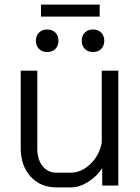

<svg xmlns="http://www.w3.org/2000/svg" viewBox="-20 -806 610 834"><path d="M70 -162V-499H142V-160Q142 -113 165 -84.5Q188 -56 225 -56H287Q333 -56 372 -93Q411 -130 422 -186V-499H494V0H424V-76Q401 -40 363 -16Q325 8 289 8H225Q156 8 113 -39Q70 -86 70 -162ZM158 -786H413V-734H158ZM136 -629Q136 -651 149.5 -664.5Q163 -678 185 -678Q207 -678 220.5 -664.5Q234 -651 234 -629Q234 -607 220.5 -593.5Q207 -580 185 -580Q163 -580 149.5 -593.5Q136 -607 136 -629ZM335 -629Q335 -651 348.5 -664.5Q362 -678 384 -678Q406 -678 419.5 -664.5Q433 -651 433 -629Q433 -607 419.5 -593.5Q406 -580 384 -580Q362 -580 348.5 -593.5Q335 -607 335 -629Z"/></svg>

Font: Bai Jamjuree
Style: Regular
Weight: 400
Designer: Katatrad Aksorn Co.,Ltd.
Foundry: Cadson Demak Co.,Ltd.
Version: Version 1.000; ttfautohint (v1.6)